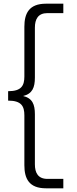

<svg xmlns="http://www.w3.org/2000/svg" viewBox="-20 -820 415 1040"><path d="M229 200H323V149H237C186 149 169 116 169 70V-201C169 -254 156 -288 105 -300C156 -312 169 -347 169 -400V-670C169 -716 186 -749 237 -749H323V-800H229C137 -800 112 -747 112 -675V-406C112 -356 96 -326 24 -326V-275C96 -275 112 -245 112 -195V75C112 147 137 200 229 200Z"/></svg>

Font: Aspekta 250
Style: Regular
Weight: 250
Designer: Ivo Dolenc
Version: Version 2.000